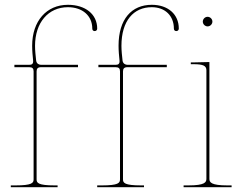

<svg xmlns="http://www.w3.org/2000/svg" viewBox="-20 -780 1010 800"><path d="M825 -690C825 -679 834.5 -670 845 -670C856 -670 865 -679.5 865 -690C865 -701 855.5 -710 845 -710C834 -710 825 -700.5 825 -690ZM852.5 -35V-521.5L787.5 -520H775V-512.5H787.5C826 -512.5 840 -506 840 -487.5V-35C840 -20.5 833.5 -7.5 765 -7.5H745V0H945V-7.5H927.5C859 -7.5 852.5 -20.5 852.5 -35ZM390 -500H462C474.5 -500 480 -495 480 -483V-32.5C480 -18 473.5 -7.5 405 -7.5H385V0H580V-7.5H567.5C499 -7.5 492.5 -18 492.5 -32.5V-482.5C492.5 -493.5 497 -500 510.5 -500H675V-510H510.5C504 -510 492 -513.5 490.5 -528.5C488.5 -548 486 -568 486 -589C486 -693.5 536.5 -750 612.5 -750C667.5 -750 704.5 -714.5 704.5 -661C704.5 -655 708 -650.5 714.5 -650.5C721 -650.5 725 -655 725 -661C725 -720.5 680 -760 612.5 -760C528.5 -760 474 -700.5 474 -589.5C474 -568 476 -547.5 478 -527.5C479.5 -512 470.5 -510 462 -510H390ZM40 -500H102C114.5 -500 120 -495 120 -483V-32.5C120 -18 113.5 -7.5 45 -7.5H25V0H220V-7.5H207.5C139 -7.5 132.5 -18 132.5 -32.5V-482.5C132.5 -493.5 137 -500 150.5 -500H305V-510H150.5C144 -510 132 -513.5 130.5 -528.5C128.5 -548 126 -568 126 -589C126 -685.5 181 -750 263 -750C323.5 -750 364.5 -714.5 364.5 -661C364.5 -655 368 -650.5 374.5 -650.5C381 -650.5 385 -655 385 -661C385 -720.5 336 -760 263 -760C173.5 -760 114 -692 114 -589.5C114 -568 116 -547.5 118 -527.5C119.5 -512 110.5 -510 102 -510H40Z"/></svg>

Font: Znikomit
Style: Regular
Weight: 100
Designer: gluk
Foundry: gluk
Version: Version 0.55